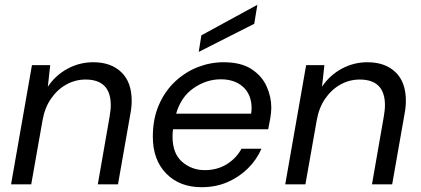

<svg xmlns="http://www.w3.org/2000/svg" viewBox="-20 -767 1754 799"><path d="M26 0 113 -496H189L179 -406Q211 -454 261 -481Q311 -508 368 -508Q442 -508 485 -466.5Q528 -425 528 -348Q528 -334 526.5 -319.5Q525 -305 522 -290L471 0H387L436 -281Q438 -294 439.5 -306Q441 -318 441 -329Q441 -436 336 -436Q293 -436 255.5 -415Q218 -394 192 -356Q166 -318 157 -266L110 0Z M819 12Q727 12 671.5 -45Q616 -102 616 -198Q616 -273 641.5 -331Q667 -389 709.5 -428.5Q752 -468 804 -488Q856 -508 910 -508Q983 -508 1026.5 -479.5Q1070 -451 1089.5 -407.5Q1109 -364 1109 -319Q1109 -299 1104.5 -273.5Q1100 -248 1096 -229H700Q699 -221 698.5 -213.5Q698 -206 698 -199Q698 -128 738 -93.5Q778 -59 832 -59Q884 -59 923.5 -83.5Q963 -108 985 -148H1068Q1048 -102 1011.5 -66Q975 -30 926.5 -9Q878 12 819 12ZM713 -294H1025Q1026 -300 1026.5 -305.5Q1027 -311 1027 -316Q1027 -373 992 -405Q957 -437 899 -437Q839 -437 786 -400.5Q733 -364 713 -294ZM807 -551 818 -620 1051 -747 1038 -668Z M1167 0 1254 -496H1330L1320 -406Q1352 -454 1402 -481Q1452 -508 1509 -508Q1583 -508 1626 -466.5Q1669 -425 1669 -348Q1669 -334 1667.5 -319.5Q1666 -305 1663 -290L1612 0H1528L1577 -281Q1579 -294 1580.5 -306Q1582 -318 1582 -329Q1582 -436 1477 -436Q1434 -436 1396.5 -415Q1359 -394 1333 -356Q1307 -318 1298 -266L1251 0Z"/></svg>

Font: Rethink Sans
Style: Italic
Weight: 400
Italic angle: -10°
Designer: The Rethink Sans project authors (Hans Thiessen). DM Sans designed by Colophon Foundry.
Foundry: Rethink Communications LLC
Version: Version 1.001